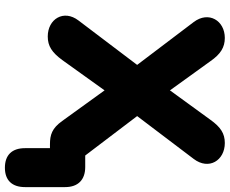

<svg xmlns="http://www.w3.org/2000/svg" viewBox="-97 -657 938 784"><g transform="rotate(90 372.0 -265.0)"><path d="M665 184C716 184 744 155 744 102V-62C744 -115 714 -144 662 -144H615L454 -356L629 -587C676 -649 635 -714 564 -714C525 -714 499 -697 469 -655L349 -490L230 -655C201 -697 173 -714 135 -714C64 -714 24 -648 70 -587L245 -356L64 -117C17 -56 58 9 129 9C168 9 194 -8 225 -50L349 -223L474 -50C504 -8 531 0 569 0H585V102C585 155 613 184 665 184Z"/></g></svg>

Font: Nunito Black
Style: Regular
Weight: 900
Designer: Vernon Adams
Foundry: Vernon Adams
Version: Version 3.602